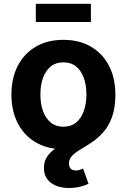

<svg xmlns="http://www.w3.org/2000/svg" viewBox="-20 -754 650 984"><path d="M304.7 10.7Q223.1 10.7 163.3 -24.4Q103.5 -59.6 71 -122.6Q38.6 -185.5 38.6 -269Q38.6 -353.5 71 -416.5Q103.5 -479.5 163.3 -514.6Q223.1 -549.8 304.7 -549.8Q386.7 -549.8 446.5 -514.6Q506.3 -479.5 538.8 -416.5Q571.3 -353.5 571.3 -269Q571.3 -185.5 538.8 -122.6Q506.3 -59.6 446.5 -24.4Q386.7 10.7 304.7 10.7ZM304.7 -104.5Q343.8 -104.5 369.9 -126Q396 -147.5 409.4 -184.8Q422.9 -222.2 422.9 -269.5Q422.9 -317.9 409.4 -355Q396 -392.1 369.9 -413.3Q343.8 -434.6 304.7 -434.6Q266.1 -434.6 240 -413.3Q213.9 -392.1 200.4 -355Q187 -317.9 187 -269.5Q187 -222.2 200.4 -184.8Q213.9 -147.5 240 -126Q266.1 -104.5 304.7 -104.5ZM334.5 209.5Q276.4 209.5 240.7 182.6Q205.1 155.8 205.1 106.9Q205.1 73.2 221.2 49.3Q237.3 25.4 263.9 6.6Q290.5 -12.2 322.5 -29.8Q354.5 -47.4 386 -67.6Q417.5 -87.9 444.3 -114.7Q471.2 -141.6 487.3 -179.2Q503.4 -216.8 503.4 -269H571.3Q571.3 -201.2 554.2 -154.5Q537.1 -107.9 510 -77.1Q482.9 -46.4 452.4 -25.9Q421.9 -5.4 394.8 10.5Q367.7 26.4 350.6 43.2Q333.5 60.1 333.5 84Q333.5 100.6 342.3 110.1Q351.1 119.6 369.6 119.6Q379.4 119.6 388.4 116.7Q397.5 113.8 405.8 109.4L433.6 187.5Q416 196.8 389.6 203.1Q363.3 209.5 334.5 209.5ZM445.8 -734.4V-641.1H163.6V-734.4Z"/></svg>

Font: Inter 16pt
Style: Bold
Weight: 700
Version: Version 4.001;git-66647c0bb